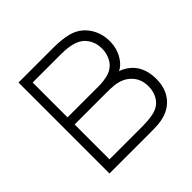

<svg xmlns="http://www.w3.org/2000/svg" viewBox="-143 -673 806 806"><g transform="rotate(-45 260.0 -270.0)"><path d="M70 -540H277Q326 -540 362 -531Q410 -518.5 437 -480Q464 -441.5 464 -392Q464 -366.5 456.5 -343.8Q449 -321 435 -303Q422.5 -286 402 -275Q415.5 -272 435 -259Q463 -240 476.5 -210.2Q490 -180.5 490 -143Q490 -89 464.2 -54.5Q438.5 -20 396 -8Q377.5 -2.5 357.5 -1.2Q337.5 0 312 0H70ZM373 -48Q409 -56 427 -82Q445 -108 445 -143Q445 -186 418.2 -214Q391.5 -242 346 -247Q330 -249 296 -249H112V-42H312Q324 -42 342 -43.5Q360 -45 373 -48ZM356 -299Q387 -309 403 -334.8Q419 -360.5 419 -393Q419 -427 402.2 -452.2Q385.5 -477.5 355 -488Q326 -498 282 -498H112V-291H297Q310.5 -291 327 -293Q343.5 -295 356 -299Z"/></g></svg>

Font: Tap Sans
Style: Regular
Weight: 400
Designer: Tap Payments
Foundry: Tap Payments
Version: Version 1.001;Glyphs 3.1.2 (3151)